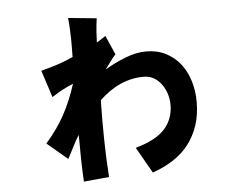

<svg xmlns="http://www.w3.org/2000/svg" viewBox="-53 -741 1106 890"><g transform="rotate(-5 500.0 -296.0)"><path d="M855 -239Q855 -177 838.5 -128Q822 -79 792 -40.5Q762 -2 719 25.5Q676 53 624 71L555 -50Q651 -77 692 -123Q733 -169 733 -235Q733 -259 726 -283Q719 -307 705 -327.5Q691 -348 670 -361.5Q649 -375 620 -375Q508 -375 413 -284Q411 -190 412.5 -100.5Q414 -11 420 74L302 85Q299 36 298 -21.5Q297 -79 297 -133Q281 -108 268 -81.5Q255 -55 239 -26L144 -106Q199 -169 232.5 -231Q266 -293 291 -371Q268 -362 245 -350Q222 -338 191 -318L150 -444Q200 -457 234 -468.5Q268 -480 300 -495Q300 -519 300.5 -539.5Q301 -560 300.5 -580Q300 -600 299 -623Q298 -646 295 -677L427 -664Q422 -626 420.5 -602.5Q419 -579 418 -552Q426 -557 436.5 -563.5Q447 -570 460 -579L499 -490Q486 -476 474.5 -460Q463 -444 448 -424Q495 -452 545.5 -471.5Q596 -491 641 -491Q693 -491 733 -470.5Q773 -450 800 -415.5Q827 -381 841 -335Q855 -289 855 -239Z"/></g></svg>

Font: NanumGothicCoding
Style: Bold
Weight: 700
Monospace: yes
Designer: Kwon Bruce; Nicolas Noh; Sung-woo Choi; Go-un Cha; Soo-hyun Park;
Foundry: NHN Corporation
Version: Version 2.000;PS 1;hotconv 1.0.49;makeotf.lib2.0.14853